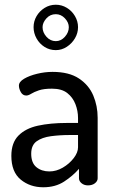

<svg xmlns="http://www.w3.org/2000/svg" viewBox="-20 -784 487 812"><path d="M163 8Q107 8 67.5 -24.5Q28 -57 28 -125Q28 -180 58 -210.5Q88 -241 140.5 -252.5Q193 -264 262 -264H310V-285Q310 -315 299 -343.5Q288 -372 264.5 -390.5Q241 -409 200 -409Q165 -409 144.5 -402Q124 -395 112 -387.5Q100 -380 91 -380Q76 -380 68 -394.5Q60 -409 60 -422Q60 -438 82 -451Q104 -464 137 -472Q170 -480 202 -480Q272 -480 314 -452Q356 -424 374.5 -380Q393 -336 393 -286V-30Q393 -18 381.5 -9Q370 0 352 0Q336 0 325 -9Q314 -18 314 -30V-70Q288 -40 251 -16Q214 8 163 8ZM189 -59Q218 -59 245.5 -75Q273 -91 291.5 -115Q310 -139 310 -161V-213H275Q233 -213 195.5 -208Q158 -203 135 -186.5Q112 -170 112 -134Q112 -95 134 -77Q156 -59 189 -59ZM216 -572Q190 -572 168.5 -585.5Q147 -599 134.5 -621.5Q122 -644 122 -669Q122 -694 134.5 -715.5Q147 -737 168.5 -750.5Q190 -764 216 -764Q241 -764 262.5 -751Q284 -738 297 -716Q310 -694 310 -669Q310 -644 297 -622Q284 -600 262.5 -586Q241 -572 216 -572ZM216 -610Q238 -610 254.5 -628.5Q271 -647 271 -669Q271 -689 254.5 -706.5Q238 -724 216 -724Q192 -724 176 -706Q160 -688 160 -669Q160 -647 176.5 -628.5Q193 -610 216 -610Z"/></svg>

Font: Dosis ExtraLight Medium
Style: Regular
Weight: 500
Version: Version 3.001; ttfautohint (v1.8.2)